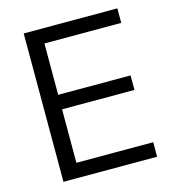

<svg xmlns="http://www.w3.org/2000/svg" viewBox="-104 -778 780 864"><g transform="rotate(-15 286.0 -345.5)"><path d="M85.3 0H521.6V-67.6H163.7V-316.7H501V-384.3H163.7V-623.5H521.6V-691.2H85.3Z"/></g></svg>

Font: LL Pando Sans
Style: Regular
Weight: 400
Designer: Joshua Smith
Foundry: Joshua Smith
Version: Version 1.000;Glyphs 3.2.1 (3258)